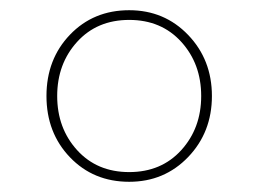

<svg xmlns="http://www.w3.org/2000/svg" viewBox="-20 -730 506 376"><path d="M233 -374Q163 -374 117 -422Q71 -470 71 -542Q71 -614 117 -662Q163 -710 233 -710Q302 -710 348.5 -661.5Q395 -613 395 -542Q395 -471 348.5 -422.5Q302 -374 233 -374ZM131 -436Q170 -393 233 -393Q296 -393 335 -436Q374 -479 374 -542Q374 -605 335 -648Q296 -691 233 -691Q170 -691 131 -648Q92 -605 92 -542Q92 -479 131 -436Z"/></svg>

Font: IBM Plex Sans Thin
Style: Regular
Weight: 100
Designer: Mike Abbink, Paul van der Laan, Pieter van Rosmalen
Foundry: Bold Monday
Version: Version 3.0